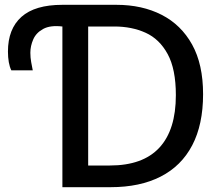

<svg xmlns="http://www.w3.org/2000/svg" viewBox="-20 -777 925 797"><path d="M239 0V-667Q189 -673 159.5 -657Q130 -641 118 -613.5Q106 -586 106 -558Q106 -538 109.5 -519Q113 -500 116 -485H27Q20 -499 16.5 -519Q13 -539 13 -563Q13 -657 69 -707Q125 -757 239 -757H463Q570 -757 651 -715.5Q732 -674 777.5 -592Q823 -510 823 -386Q823 -260 778 -174Q733 -88 647 -44Q561 0 439 0ZM346 -90H436Q573 -90 641.5 -164Q710 -238 710 -382Q710 -490 676 -552.5Q642 -615 584.5 -641Q527 -667 455 -667H346Z"/></svg>

Font: Menbere
Style: Regular
Weight: 400
Designer: Aleme Tadesse
Foundry: Sorkin Type Co
Version: Version 1.000